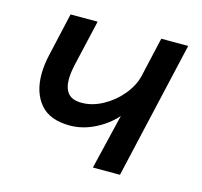

<svg xmlns="http://www.w3.org/2000/svg" viewBox="-79 -574 693 659"><g transform="rotate(15 268.0 -244.0)"><path d="M351.1 -195.8Q322.3 -162.6 278.6 -140.6Q234.9 -118.7 189.9 -118.7Q118.7 -118.7 84.7 -158.7Q50.8 -198.7 50.8 -264.2Q50.8 -296.9 59.1 -333L94.2 -487.8H190.4L153.3 -326.7Q146 -293.9 146 -271Q146 -239.7 160.6 -222.2Q175.3 -204.6 209.5 -204.6Q246.6 -204.6 284.2 -225.1Q321.8 -245.6 348.9 -278.6Q376 -311.5 384.3 -346.7L416.5 -487.8H512.2L400.4 0H304.2Z"/></g></svg>

Font: Acari Sans Medium
Style: Italic
Weight: 500
Italic angle: -13°
Designer: Alfredo Marco Pradil and Stefan Peev
Foundry: Hanken Design Co.
Version: Version 1.045